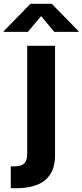

<svg xmlns="http://www.w3.org/2000/svg" viewBox="-81 -787 434 1011"><path d="M62.2 -545.9H208.8V28Q209 90.6 184.5 129.4Q160 168.2 114.3 186.2Q68.7 204.1 5.4 204.1H-24.3V88.8H-4.8Q32 88.8 47.1 73Q62.2 57.2 62.2 25.9ZM65.8 -619.1H-61.5V-622.7L79.4 -767.1H191.6L332.7 -622.7V-619.1H204.9L135.6 -702.2Z"/></svg>

Font: Atlassian Sans
Style: Regular
Weight: 400
Designer: Rasmus Andersson
Foundry: Modifications by Atlassian Pty Ltd, manufactured by rsms
Version: Version 4.001;git-9221beed3